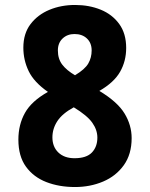

<svg xmlns="http://www.w3.org/2000/svg" viewBox="-20 -743 603 773"><path d="M282 10Q218 10 166.5 -10Q115 -30 84.5 -72Q54 -114 54 -181Q54 -241 80.5 -288.5Q107 -336 173 -373Q117 -412 95.5 -456.5Q74 -501 74 -551Q74 -608 103 -646Q132 -684 179 -703.5Q226 -723 282 -723Q339 -723 385.5 -704Q432 -685 460 -646.5Q488 -608 488 -550Q488 -497 463.5 -454Q439 -411 380 -377Q453 -333 481.5 -286Q510 -239 510 -187Q510 -122 478.5 -78Q447 -34 395 -12Q343 10 282 10ZM282 -440Q322 -464 335.5 -487.5Q349 -511 349 -540Q349 -570 330 -588Q311 -606 280 -606Q251 -606 232 -588Q213 -570 213 -540Q213 -506 230.5 -483Q248 -460 282 -440ZM280 -106Q328 -106 350 -129Q372 -152 372 -189Q372 -220 351.5 -249Q331 -278 277 -311Q231 -286 211 -255.5Q191 -225 191 -190Q191 -152 215 -129Q239 -106 280 -106Z"/></svg>

Font: Noto Sans Mono SemiCondensed
Style: Bold
Weight: 700
Width: 4
Designer: Monotype Design Team
Foundry: Monotype Imaging Inc.
Version: Version 2.014